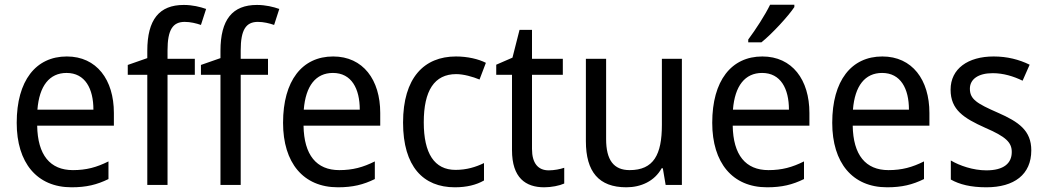

<svg xmlns="http://www.w3.org/2000/svg" viewBox="-20 -786 4444 816"><path d="M264 -546C132 -546 51 -443 51 -264C51 -94 137 10 284 10C347 10 392 -1 441 -25V-100C391 -75 347 -63 290 -63C193 -63 140 -127 138 -252H464V-306C464 -447 391 -546 264 -546ZM263 -476C342 -476 377 -409 377 -320H139C147 -421 190 -476 263 -476Z M808 -468V-536H692V-572C692 -659 714 -693 765 -693C789 -693 814 -687 834 -680L856 -748C830 -757 798 -765 761 -765C657 -765 606 -703 606 -570V-539L523 -510V-468H606V0H692V-468Z M1119 -468V-536H1003V-572C1003 -659 1025 -693 1076 -693C1100 -693 1125 -687 1145 -680L1167 -748C1141 -757 1109 -765 1072 -765C968 -765 917 -703 917 -570V-539L834 -510V-468H917V0H1003V-468Z M1396 -546C1264 -546 1183 -443 1183 -264C1183 -94 1269 10 1416 10C1479 10 1524 -1 1573 -25V-100C1523 -75 1479 -63 1422 -63C1325 -63 1272 -127 1270 -252H1596V-306C1596 -447 1523 -546 1396 -546ZM1395 -476C1474 -476 1509 -409 1509 -320H1271C1279 -421 1322 -476 1395 -476Z M1913 10C1963 10 2004 0 2037 -19V-93C2002 -76 1963 -64 1916 -64C1826 -64 1781 -134 1781 -266C1781 -401 1826 -471 1919 -471C1950 -471 1989 -460 2018 -448L2045 -519C2014 -535 1967 -546 1918 -546C1782 -546 1693 -455 1693 -265C1693 -78 1779 10 1913 10Z M2312 -62C2267 -62 2241 -92 2241 -153V-468H2372V-536H2241V-659H2188L2158 -541L2089 -511V-468H2156V-148C2156 -30 2214 10 2293 10C2324 10 2358 3 2378 -6V-73C2361 -67 2335 -62 2312 -62Z M2878 -536H2793V-255C2793 -129 2758 -63 2656 -63C2588 -63 2556 -106 2556 -195V-536H2470V-186C2470 -56 2525 10 2642 10C2704 10 2762 -16 2792 -71H2797L2809 0H2878Z M3356 -756V-766H3253C3231 -721 3192 -661 3160 -618V-606H3216C3261 -642 3331 -718 3356 -756ZM3220 -546C3088 -546 3007 -443 3007 -264C3007 -94 3093 10 3240 10C3303 10 3348 -1 3397 -25V-100C3347 -75 3303 -63 3246 -63C3149 -63 3096 -127 3094 -252H3420V-306C3420 -447 3347 -546 3220 -546ZM3219 -476C3298 -476 3333 -409 3333 -320H3095C3103 -421 3146 -476 3219 -476Z M3730 -546C3598 -546 3517 -443 3517 -264C3517 -94 3603 10 3750 10C3813 10 3858 -1 3907 -25V-100C3857 -75 3813 -63 3756 -63C3659 -63 3606 -127 3604 -252H3930V-306C3930 -447 3857 -546 3730 -546ZM3729 -476C3808 -476 3843 -409 3843 -320H3605C3613 -421 3656 -476 3729 -476Z M4363 -147C4363 -231 4310 -268 4221 -307C4132 -346 4102 -364 4102 -409C4102 -449 4137 -475 4199 -475C4244 -475 4287 -462 4326 -443L4356 -511C4311 -533 4261 -546 4203 -546C4094 -546 4020 -494 4020 -405C4020 -319 4076 -284 4167 -243C4255 -205 4280 -181 4280 -140C4280 -92 4246 -62 4172 -62C4116 -62 4058 -82 4021 -104V-23C4058 -2 4106 10 4172 10C4290 10 4363 -44 4363 -147Z"/></svg>

Font: Noto Sans Malayalam SemiCondensed
Style: Regular
Weight: 400
Width: 4
Designer: Jelle Bosma - Monotype Design Team
Foundry: Monotype Imaging Inc.
Version: Version 2.104